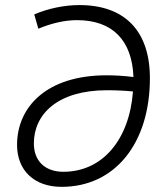

<svg xmlns="http://www.w3.org/2000/svg" viewBox="-20 -723 626 753"><path d="M221.7 9.8C430.7 9.8 567.9 -160.6 567.9 -416.5C567.9 -599.1 471.7 -703.1 291.5 -703.1C233.4 -703.1 170.4 -690.4 114.3 -666.5L130.4 -610.4C177.2 -629.9 230 -644 281.7 -644C420.9 -644 498 -565.4 503.4 -420.9C465.8 -425.8 430.2 -427.7 397.5 -427.7C163.1 -427.7 46.9 -303.7 46.9 -154.8C46.9 -55.2 113.3 9.8 221.7 9.8ZM501.5 -364.3C487.3 -175.3 382.3 -49.3 228.5 -49.3C155.3 -49.3 112.8 -92.8 112.8 -160.6C112.8 -275.4 206.5 -369.1 399.4 -369.1C438.5 -369.1 472.7 -367.2 501.5 -364.3Z"/></svg>

Font: Cascadia Mono NF Light
Style: Italic
Weight: 300
Italic angle: -10°
Monospace: yes
Designer: Aaron Bell
Foundry: Saja Typeworks
Version: Version 2404.023